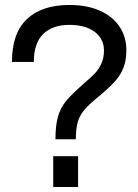

<svg xmlns="http://www.w3.org/2000/svg" viewBox="-20 -752 556 772"><path d="M316 -415Q346 -441 361 -456.5Q376 -472 387 -495Q398 -518 398 -549Q398 -596 360.5 -624Q323 -652 259 -652Q192 -652 154 -615.5Q116 -579 116 -503H28Q28 -618 88 -675Q148 -732 259 -732Q330 -732 381.5 -709Q433 -686 460.5 -645Q488 -604 488 -551Q488 -510 477 -481Q466 -452 444.5 -427.5Q423 -403 384 -370Q341 -335 321.5 -313Q302 -291 293.5 -264Q285 -237 285 -192H203Q203 -249 213.5 -284.5Q224 -320 247 -347.5Q270 -375 316 -415ZM194 -124H294V0H194Z"/></svg>

Font: Aspekta Variable
Style: Regular
Weight: 400
Designer: Ivo Dolenc
Version: Version 2.100